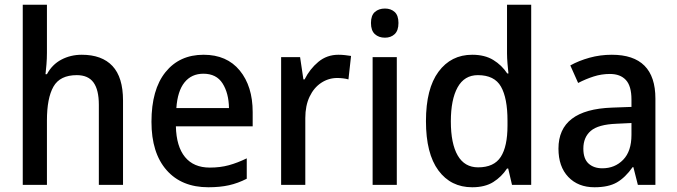

<svg xmlns="http://www.w3.org/2000/svg" viewBox="-20 -780 2858 810"><path d="M178 -557Q178 -533 176 -508.5Q174 -484 172 -467H178Q200 -508 239 -528.5Q278 -549 325 -549Q410 -549 454.5 -501.5Q499 -454 499 -356V0H397V-338Q397 -401 374.5 -432Q352 -463 304 -463Q233 -463 205.5 -414.5Q178 -366 178 -272V0H76V-760H178Z M839 -549Q937 -549 991.5 -482.5Q1046 -416 1046 -307V-247H722Q724 -162 760.5 -117.5Q797 -73 865 -73Q909 -73 945.5 -83Q982 -93 1021 -112V-26Q984 -7 946 1.5Q908 10 859 10Q746 10 682.5 -62.5Q619 -135 619 -266Q619 -402 678 -475.5Q737 -549 839 -549ZM838 -469Q788 -469 758.5 -432.5Q729 -396 724 -324H946Q945 -387 919 -428Q893 -469 838 -469Z M1408 -549Q1421 -549 1435 -547.5Q1449 -546 1461 -544L1450 -445Q1440 -448 1427 -449.5Q1414 -451 1403 -451Q1366 -451 1335 -430.5Q1304 -410 1286 -372Q1268 -334 1268 -282V0H1166V-539H1246L1260 -445H1265Q1287 -489 1323 -519Q1359 -549 1408 -549Z M1604 -744Q1629 -744 1645 -729.5Q1661 -715 1661 -683Q1661 -651 1645 -636Q1629 -621 1604 -621Q1578 -621 1561.5 -636Q1545 -651 1545 -683Q1545 -715 1561.5 -729.5Q1578 -744 1604 -744ZM1654 -539V0H1552V-539Z M1972 10Q1882 10 1829.5 -61Q1777 -132 1777 -269Q1777 -406 1830 -477.5Q1883 -549 1972 -549Q2025 -549 2061 -527Q2097 -505 2120 -470H2125Q2123 -488 2121 -512Q2119 -536 2119 -555V-760H2221V0H2140L2124 -69H2119Q2096 -34 2061 -12Q2026 10 1972 10ZM1997 -74Q2064 -74 2092.5 -118Q2121 -162 2121 -250V-271Q2121 -366 2093.5 -414.5Q2066 -463 1996 -463Q1939 -463 1910.5 -411.5Q1882 -360 1882 -268Q1882 -174 1911 -124Q1940 -74 1997 -74Z M2561 -549Q2745 -549 2745 -364V0H2671L2652 -75H2649Q2618 -31 2582.5 -10.5Q2547 10 2488 10Q2419 10 2377.5 -33.5Q2336 -77 2336 -153Q2336 -318 2562 -326L2644 -329V-360Q2644 -417 2620.5 -442.5Q2597 -468 2553 -468Q2518 -468 2485 -457.5Q2452 -447 2419 -430L2386 -504Q2422 -524 2467 -536.5Q2512 -549 2561 -549ZM2581 -258Q2504 -255 2472.5 -228Q2441 -201 2441 -153Q2441 -110 2463 -90Q2485 -70 2521 -70Q2574 -70 2609 -106Q2644 -142 2644 -211V-261Z"/></svg>

Font: Noto Sans Gurmukhi SemiCondensed Medium
Style: Regular
Weight: 500
Width: 4
Designer: Jelle Bosma - Monotype Design Team
Foundry: Monotype Imaging Inc.
Version: Version 2.004; ttfautohint (v1.8.4.7-5d5b)